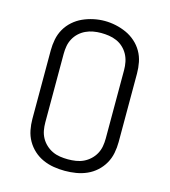

<svg xmlns="http://www.w3.org/2000/svg" viewBox="-112 -835 824 933"><g transform="rotate(15 300.0 -369.0)"><path d="M300 8Q272 8 244 3.5Q216 -1 190 -12.5Q164 -24 143 -43Q122 -62 108 -86.5Q94 -111 88.5 -139Q83 -167 83 -195V-540Q83 -568 88.5 -596Q94 -624 108 -648.5Q122 -673 143.5 -692Q165 -711 190.5 -722.5Q216 -734 244 -740Q272 -746 300 -746Q328 -746 356 -740Q384 -734 409.5 -722.5Q435 -711 456.5 -692Q478 -673 492 -648.5Q506 -624 511.5 -596Q517 -568 517 -540V-195Q517 -167 511.5 -139Q506 -111 492 -86.5Q478 -62 457 -43Q436 -24 410 -12.5Q384 -1 356 3.5Q328 8 300 8ZM300 -50Q320 -50 340 -53Q360 -56 378 -64.5Q396 -73 411 -87Q426 -101 435.5 -118.5Q445 -136 448.5 -155.5Q452 -175 452 -195V-540Q452 -560 448 -580Q444 -600 434.5 -617.5Q425 -635 410 -649Q395 -663 376.5 -671Q358 -679 338 -682Q318 -685 298 -685Q278 -685 258.5 -681.5Q239 -678 221 -669.5Q203 -661 188.5 -647.5Q174 -634 164.5 -616.5Q155 -599 151.5 -579.5Q148 -560 148 -540V-195Q148 -175 151.5 -155.5Q155 -136 164.5 -118.5Q174 -101 189 -87Q204 -73 222 -64.5Q240 -56 260 -53Q280 -50 300 -50Z"/></g></svg>

Font: Iosevka Curly Light Extended
Style: Regular
Weight: 300
Width: 7
Monospace: yes
Designer: Belleve Invis
Foundry: Belleve Invis
Version: Version 11.1.0; ttfautohint (v1.8.3)